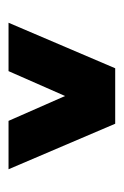

<svg xmlns="http://www.w3.org/2000/svg" viewBox="60 -767 290 450"><g transform="rotate(90 205.0 -542.0)"><path d="M153.3 -667H270L376.7 -417H263.3ZM256.7 -667 146.7 -417H33.3L140 -667Z"/></g></svg>

Font: Epunda Slab Light
Style: Regular
Weight: 300
Designer: Simon Atzbach
Foundry: typofactur
Version: Version 1.102